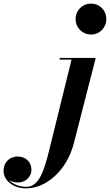

<svg xmlns="http://www.w3.org/2000/svg" viewBox="-254 -780 608 1060"><path d="M163.5 -675C163.5 -627 200.5 -589.5 248.5 -589.5C296.5 -589.5 333 -627 333 -675C333 -723 296.5 -760 248.5 -760C200.5 -760 163.5 -723 163.5 -675ZM274.5 -460H75.5V-451H141L19 43.5C-10.5 163.5 -38.5 251.5 -108.5 251.5C-149.5 251.5 -183.5 236 -204 214C-190.5 222.5 -173.5 227.5 -155.5 227.5C-109.5 227.5 -80.5 193.5 -80.5 158C-80.5 113 -113 84 -157 84C-199.5 84 -234.5 115 -234.5 163.5C-234.5 212.5 -185.5 260 -109 260C1 260 115.5 160.5 153.5 11.5Z"/></svg>

Font: Bodoni* 24pt
Style: Bold Italic
Weight: 700
Italic angle: -13°
Version: Version 2.3